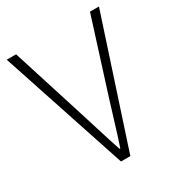

<svg xmlns="http://www.w3.org/2000/svg" viewBox="-159 -765 809 871"><g transform="rotate(-30 245.5 -329.5)"><path d="M222 0 4 -659H53L175 -274Q194 -214 209.5 -163.5Q225 -113 245 -53H249Q259 -83 267.5 -110Q276 -137 284 -163.5Q292 -190 300.5 -217Q309 -244 318 -274L440 -659H487L271 0Z"/></g></svg>

Font: CV Source Sans Light
Style: Regular
Weight: 300
Designer: Paul D. Hunt
Foundry: Adobe Systems Incorporated
Version: Version 3.001